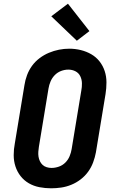

<svg xmlns="http://www.w3.org/2000/svg" viewBox="-20 -1009 640 1037"><path d="M256 8Q224 8 193 2Q162 -4 136 -19Q110 -34 91.5 -57.5Q73 -81 63.5 -110Q54 -139 54 -171Q54 -203 60 -234L112 -549Q116 -576 126 -603Q136 -630 153 -653.5Q170 -677 194 -695Q218 -713 244.5 -724Q271 -735 298.5 -740.5Q326 -746 354 -746Q386 -746 416.5 -738.5Q447 -731 473 -716Q499 -701 517.5 -677.5Q536 -654 545.5 -625Q555 -596 555 -564Q555 -532 550 -501L498 -186Q493 -159 483 -132Q473 -105 456 -81.5Q439 -58 415.5 -40Q392 -22 365 -11Q338 0 310.5 4Q283 8 256 8ZM258 -102Q278 -102 298 -109Q318 -116 333 -131Q348 -146 356 -165.5Q364 -185 367 -204L419 -519Q423 -539 422.5 -559.5Q422 -580 413.5 -597.5Q405 -615 387.5 -624Q370 -633 349 -633Q329 -633 309.5 -625.5Q290 -618 275.5 -603Q261 -588 253 -569Q245 -550 242 -531L190 -216Q188 -203 187 -189.5Q186 -176 188 -163Q190 -150 195.5 -138.5Q201 -127 210 -118.5Q219 -110 232 -106Q245 -102 258 -102ZM395 -789 257 -921 347 -989 463 -841Z"/></svg>

Font: Iosevka Curly Slab XBdEx
Style: Italic
Weight: 800
Width: 7
Italic angle: -9°
Monospace: yes
Designer: Belleve Invis
Foundry: Belleve Invis
Version: Version 11.1.0; ttfautohint (v1.8.3)